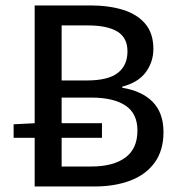

<svg xmlns="http://www.w3.org/2000/svg" viewBox="-20 -675 648 695"><path d="M105.5 0V-176.3H29.3V-225.1L105.5 -229V-655.3H307.1Q374 -655.3 425.3 -639.4Q476.6 -623.5 505.9 -588.9Q535.2 -554.2 535.2 -497.6Q535.2 -451.2 507.8 -413.8Q480.5 -376.5 422.4 -361.3V-357.4Q494.1 -345.7 533 -305.9Q571.8 -266.1 571.8 -196.8Q571.8 -130.4 539.8 -86.4Q507.8 -42.5 451.4 -21.2Q395 0 322.3 0ZM203.1 -72.3H310.5Q389.6 -72.3 433.6 -104.5Q477.5 -136.7 477.5 -202.6Q477.5 -264.2 434.1 -293Q390.6 -321.8 310.5 -321.8H203.1V-229H349.1V-176.3H203.1ZM203.1 -383.8H294.9Q371.1 -383.8 406.2 -410.9Q441.4 -438 441.4 -489.3Q441.4 -538.6 404.8 -560.8Q368.2 -583 297.4 -583H203.1Z"/></svg>

Font: Varta Light SemiBold
Style: Regular
Weight: 600
Version: Version 1.004